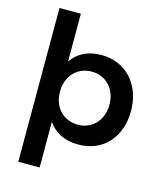

<svg xmlns="http://www.w3.org/2000/svg" viewBox="-134 -839 949 1129"><g transform="rotate(15 340.5 -274.0)"><path d="M216 -451Q245 -494 290.5 -516.5Q336 -539 396 -539Q453 -539 499.5 -519Q546 -499 579 -463Q612 -427 630.5 -376.5Q649 -326 649 -265Q649 -205 631 -155Q613 -105 580.5 -69.5Q548 -34 501.5 -14.5Q455 5 398 5Q337 5 291 -18Q245 -41 216 -84V194H86V-742H216ZM367 -430Q334 -430 306 -418Q278 -406 258 -384.5Q238 -363 227 -333.5Q216 -304 216 -269Q216 -233 227 -203Q238 -173 258 -152Q278 -131 306 -119Q334 -107 367 -107Q400 -107 427.5 -119Q455 -131 475 -152.5Q495 -174 506 -203.5Q517 -233 517 -269Q517 -304 506 -333.5Q495 -363 475 -384.5Q455 -406 427.5 -418Q400 -430 367 -430Z"/></g></svg>

Font: QuotatisMedium
Style: Regular
Weight: 500
Designer: Julieta Ulanovsky
Foundry: Quotatis-Medium
Version: Version 4.000;PS 004.000;hotconv 1.0.88;makeotf.lib2.5.64775